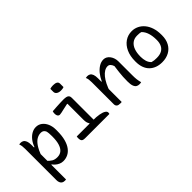

<svg xmlns="http://www.w3.org/2000/svg" viewBox="-17 -1499 2435 2435"><g transform="rotate(-45 1200.0 -281.5)"><path d="M77 -534Q82 -536 86.5 -536.5Q91 -537 96 -537.5Q101 -538 105 -538Q127 -538 144.5 -527Q162 -516 172.5 -490.5Q183 -465 183 -422Q183 -342 183 -264.5Q183 -187 183 -111Q183 -35 183 42Q183 119 183 199Q179 199 175 199.5Q171 200 167.5 200Q164 200 160 200Q136 200 121 189.5Q106 179 98.5 161Q91 143 91 121Q91 45 91 -25Q91 -95 91 -162.5Q91 -230 91 -298.5Q91 -367 91 -442Q91 -473 88 -494Q85 -515 77 -534ZM382 -543Q428 -543 463.5 -516.5Q499 -490 519.5 -443.5Q540 -397 540 -336V-317Q540 -231 523.5 -169Q507 -107 477.5 -67Q448 -27 409 -8Q370 11 325 11Q295 11 269 -0.5Q243 -12 223 -29Q203 -46 190 -65H172V-146Q203 -113 232 -95.5Q261 -78 305 -78Q353 -78 384 -104.5Q415 -131 430.5 -182Q446 -233 446 -308V-318Q446 -346 444 -368.5Q442 -391 436 -410Q425 -430 410.5 -438.5Q396 -447 374 -447Q337 -447 302 -427Q267 -407 235.5 -361Q204 -315 174 -236V-376H191Q209 -427 239 -464.5Q269 -502 306 -522.5Q343 -543 382 -543Z M889 -80 897 -96Q886 -110 880.5 -130.5Q875 -151 875 -179Q875 -208 875 -236.5Q875 -265 875 -294Q875 -323 875 -351.5Q875 -380 875 -408.5Q875 -437 875 -465L871 -470Q827 -461 794.5 -453.5Q762 -446 741 -441.5Q720 -437 709 -437Q698 -437 689 -443.5Q680 -450 675 -463Q670 -476 670 -495Q670 -505 671.5 -514.5Q673 -524 676 -532Q711 -535 747 -537Q783 -539 816 -540.5Q849 -542 875 -542Q906 -542 926.5 -537Q947 -532 957 -519Q967 -506 967 -482Q967 -441 967 -400Q967 -359 967 -318Q967 -277 967 -235.5Q967 -194 967 -153Q967 -112 967 -71ZM665 -91H952Q1019 -91 1066 -82.5Q1113 -74 1138 -58.5Q1163 -43 1163 -23Q1163 -19 1162.5 -15Q1162 -11 1161.5 -7Q1161 -3 1159 0H724Q698 0 685 -6.5Q672 -13 667 -27Q662 -41 662 -62Q662 -68 662.5 -73Q663 -78 663.5 -82.5Q664 -87 665 -91ZM855 -754Q861 -757 868 -758.5Q875 -760 882.5 -761Q890 -762 898.5 -762.5Q907 -763 914 -763Q948 -763 968.5 -751.5Q989 -740 989 -713V-653Q983 -650 976.5 -648.5Q970 -647 963.5 -646Q957 -645 949.5 -644.5Q942 -644 934 -644Q899 -644 877 -659.5Q855 -675 855 -701Z M1729 0Q1720 2 1712.5 3Q1705 4 1696 4Q1671 4 1652.5 -7.5Q1634 -19 1623.5 -48Q1613 -77 1613 -129Q1613 -172 1615 -210.5Q1617 -249 1622 -290.5Q1627 -332 1634 -384Q1624 -414 1608.5 -429.5Q1593 -445 1570 -445Q1541 -445 1512 -427.5Q1483 -410 1456 -377Q1429 -344 1405.5 -297Q1382 -250 1363 -190L1361 -360H1383Q1407 -413 1440 -454Q1473 -495 1512.5 -519Q1552 -543 1594 -543Q1620 -543 1641.5 -530.5Q1663 -518 1679 -496Q1695 -474 1703.5 -447Q1712 -420 1712 -392Q1712 -350 1712 -308Q1712 -266 1712 -223.5Q1712 -181 1712 -139Q1712 -98 1715.5 -67.5Q1719 -37 1729 0ZM1377 3Q1373 3 1369 3.5Q1365 4 1361.5 4Q1358 4 1353 4Q1336 4 1323 1Q1310 -2 1302 -9Q1294 -16 1290 -25.5Q1286 -35 1286 -48Q1286 -99 1286 -149Q1286 -199 1286 -248Q1286 -297 1286 -345Q1286 -393 1286 -442Q1286 -472 1283 -493Q1280 -514 1271 -534Q1276 -535 1280.5 -535.5Q1285 -536 1290 -537Q1295 -538 1299 -538Q1323 -538 1340.5 -527Q1358 -516 1367.5 -490.5Q1377 -465 1377 -422Q1377 -350 1377 -277.5Q1377 -205 1377 -134.5Q1377 -64 1377 3Z M2102 -543Q2150 -543 2193 -522.5Q2236 -502 2268.5 -463Q2301 -424 2319 -369Q2337 -314 2337 -243V-233Q2337 -158 2307.5 -103Q2278 -48 2224 -18.5Q2170 11 2098 11Q2046 11 2003 -4.5Q1960 -20 1928.5 -50.5Q1897 -81 1880 -126.5Q1863 -172 1863 -232V-242Q1863 -334 1894 -401.5Q1925 -469 1979 -506Q2033 -543 2102 -543ZM2111 -455Q2058 -455 2022.5 -427.5Q1987 -400 1969.5 -351Q1952 -302 1952 -237V-231Q1952 -191 1963 -152.5Q1974 -114 2003 -87Q2024 -81 2043.5 -79Q2063 -77 2087 -77Q2142 -77 2177.5 -96Q2213 -115 2230.5 -151Q2248 -187 2248 -237V-243Q2248 -309 2232 -361Q2216 -413 2181 -447Q2166 -452 2149 -453.5Q2132 -455 2111 -455Z"/></g></svg>

Font: Recursive Monospace Casual
Style: Regular
Weight: 400
Version: Version 1.047